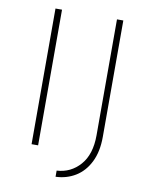

<svg xmlns="http://www.w3.org/2000/svg" viewBox="-92 -774 771 984"><g transform="rotate(10 293.0 -281.5)"><path d="M116 -706H150V0H116ZM469 -100Q469 -23 442 31Q415 85 369 113Q323 141 266 143V111Q339 107 387.5 52Q436 -3 436 -103V-706H469Z"/></g></svg>

Font: Josefin Sans Thin ExtraLight
Style: Regular
Weight: 250
Version: Version 2.001